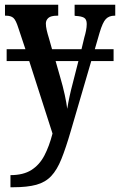

<svg xmlns="http://www.w3.org/2000/svg" viewBox="-20 -556 505 808"><path d="M24 181Q78 181 112 159.5Q146 138 166.5 99Q187 60 201 6L103 -299H8V-349H87L57 -439Q47 -471 36.5 -480.5Q26 -490 5 -490H1V-536H225V-490H221Q194 -490 183.5 -480.5Q173 -471 173 -457Q173 -445 176.5 -429.5Q180 -414 186 -395L199 -349H323L335 -399Q339 -412 342 -427Q345 -442 345 -455Q345 -475 333.5 -481.5Q322 -488 298 -489L294 -490V-536H465V-490H462Q439 -490 425.5 -476Q412 -462 399 -418L379 -349H458V-299H364L278 -5Q257 67 238.5 113Q220 159 195.5 185Q171 211 133 221.5Q95 232 36 232H24ZM232 -236Q245 -192 252.5 -157Q260 -122 263 -98Q271 -149 286 -205L310 -299H214Z"/></svg>

Font: Noto Serif ExtraCondensed SemiBold
Style: Regular
Weight: 600
Width: 2
Designer: Monotype Design Team
Foundry: Monotype Imaging Inc.
Version: Version 2.015; ttfautohint (v1.8.4.7-5d5b)